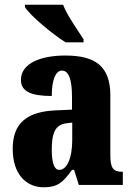

<svg xmlns="http://www.w3.org/2000/svg" viewBox="-20 -786 563 816"><path d="M259 -606H335V-619C311 -657 265 -721 248 -766H86V-756C107 -721 201 -642 259 -606ZM166 10C225 10 248 -11 286 -64H295L315 0H502V-56H499C461 -56 449 -72 449 -126V-380C449 -505 385 -550 257 -550C155 -550 69 -518 69 -446C69 -398 111 -378 200 -378C200 -448 217 -486 243 -486C272 -486 286 -449 286 -374V-320L218 -317C95 -312 34 -263 34 -154C34 -42 94 10 166 10ZM232 -64C210 -64 200 -95 200 -150C200 -221 215 -256 262 -262L287 -265V-191C287 -115 265 -64 232 -64Z"/></svg>

Font: Noto Serif Myanmar ExtraCondensed Black
Style: Regular
Weight: 900
Width: 2
Designer: Ben Mitchell and the Monotype Design Team
Foundry: Monotype Imaging Inc.
Version: Version 2.106